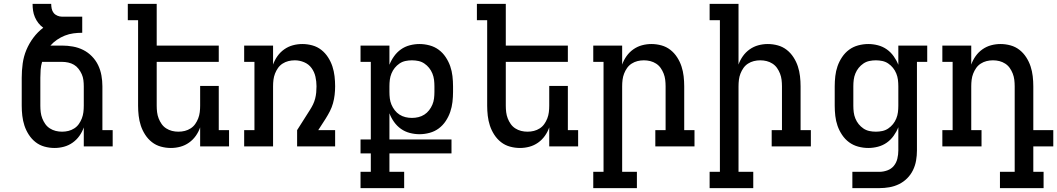

<svg xmlns="http://www.w3.org/2000/svg" viewBox="-20 -755 5451 990"><path d="M261 8Q235 8 209.5 1Q184 -6 163.5 -22Q143 -38 128.5 -60.5Q114 -83 106 -107.5Q98 -132 95 -158Q92 -184 92 -210V-354Q92 -391 97 -427.5Q102 -464 116 -497.5Q130 -531 152 -560.5Q174 -590 203 -612Q189 -622 178 -636Q167 -650 160 -666.5Q153 -683 150.5 -700Q148 -717 148 -735H244Q244 -723 246.5 -710.5Q249 -698 256.5 -688.5Q264 -679 276 -674Q288 -669 300 -669H404V-586Q381 -586 358.5 -583Q336 -580 314.5 -571.5Q293 -563 274 -550Q255 -537 240 -520H300Q328 -520 356 -515Q384 -510 409 -497.5Q434 -485 454 -464.5Q474 -444 486 -419Q498 -394 503 -366Q508 -338 508 -310V-84H561V0H412V-98Q404 -75 389.5 -54.5Q375 -34 354.5 -19.5Q334 -5 310 1.5Q286 8 261 8ZM300 -76Q317 -76 333 -80Q349 -84 363 -93Q377 -102 386.5 -115.5Q396 -129 402 -144.5Q408 -160 410 -176.5Q412 -193 412 -210V-310Q412 -326 410 -342Q408 -358 401.5 -372.5Q395 -387 385 -400Q375 -413 361.5 -421Q348 -429 332 -432.5Q316 -436 300 -436H197Q191 -416 189.5 -395.5Q188 -375 188 -354V-210Q188 -193 190 -176.5Q192 -160 198 -144.5Q204 -129 213.5 -115.5Q223 -102 237 -93Q251 -84 267 -80Q283 -76 300 -76Z M861 8Q835 8 809.5 1Q784 -6 763.5 -22Q743 -38 728.5 -60.5Q714 -83 706 -107.5Q698 -132 695 -158Q692 -184 692 -210V-651H639V-735H788V-520H1108V-436H788V-210Q788 -193 790 -176.5Q792 -160 798 -144.5Q804 -129 813.5 -115.5Q823 -102 837 -93Q851 -84 867 -80Q883 -76 900 -76Q917 -76 933 -80Q949 -84 963 -93Q977 -102 986.5 -115.5Q996 -129 1002 -144.5Q1008 -160 1010 -176.5Q1012 -193 1012 -210V-312H1108V-84H1161V0H1012V-98Q1004 -75 989.5 -54.5Q975 -34 954.5 -19.5Q934 -5 910 1.5Q886 8 861 8Z M1239 0V-84H1292V-436H1239V-520H1388V-422Q1396 -445 1410.5 -465.5Q1425 -486 1445.5 -500.5Q1466 -515 1490 -521.5Q1514 -528 1539 -528Q1565 -528 1590.5 -521Q1616 -514 1636.5 -498Q1657 -482 1671.5 -459.5Q1686 -437 1694 -412.5Q1702 -388 1705 -362Q1708 -336 1708 -310Q1708 -288 1705.5 -266Q1703 -244 1697 -222.5Q1691 -201 1681 -181.5Q1671 -162 1659 -143L1621 -84H1708V0H1512V-84L1578 -188Q1587 -202 1594 -216.5Q1601 -231 1605 -246.5Q1609 -262 1610.5 -278Q1612 -294 1612 -310Q1612 -335 1606.5 -359.5Q1601 -384 1586.5 -404Q1572 -424 1548.5 -434Q1525 -444 1500 -444Q1483 -444 1467 -440Q1451 -436 1437 -427Q1423 -418 1413.5 -404.5Q1404 -391 1398 -375.5Q1392 -360 1390 -343.5Q1388 -327 1388 -310V0Z M2064 215H1839V131H1892V36H1839V-36H1892V-436H1839V-520H1988V-421Q1997 -444 2012 -465Q2027 -486 2047.5 -500.5Q2068 -515 2093 -521.5Q2118 -528 2143 -528Q2169 -528 2195 -521Q2221 -514 2242 -498.5Q2263 -483 2278 -460.5Q2293 -438 2301.5 -413.5Q2310 -389 2313 -362.5Q2316 -336 2316 -310V-281Q2316 -255 2313 -229Q2310 -203 2301.5 -178Q2293 -153 2278 -130.5Q2263 -108 2242 -92.5Q2221 -77 2195 -70Q2169 -63 2143 -63Q2118 -63 2093 -69.5Q2068 -76 2047.5 -90.5Q2027 -105 2012 -126Q1997 -147 1988 -171V-36H2308V36H1988V131H2064ZM2104 -147Q2121 -147 2137.5 -151Q2154 -155 2168 -164Q2182 -173 2192.5 -186.5Q2203 -200 2209.5 -215.5Q2216 -231 2218 -247.5Q2220 -264 2220 -281V-310Q2220 -327 2218 -343.5Q2216 -360 2209.5 -376Q2203 -392 2192.5 -405Q2182 -418 2168 -427.5Q2154 -437 2137.5 -440.5Q2121 -444 2104 -444Q2087 -444 2070.5 -440.5Q2054 -437 2040 -427.5Q2026 -418 2015.5 -405Q2005 -392 1998.5 -376Q1992 -360 1990 -343.5Q1988 -327 1988 -310V-281Q1988 -264 1990 -247.5Q1992 -231 1998.5 -215.5Q2005 -200 2015.5 -186.5Q2026 -173 2040 -164Q2054 -155 2070.5 -151Q2087 -147 2104 -147Z M2661 8Q2635 8 2609.5 1Q2584 -6 2563.5 -22Q2543 -38 2528.5 -60.5Q2514 -83 2506 -107.5Q2498 -132 2495 -158Q2492 -184 2492 -210V-651H2439V-735H2588V-520H2908V-436H2588V-210Q2588 -193 2590 -176.5Q2592 -160 2598 -144.5Q2604 -129 2613.5 -115.5Q2623 -102 2637 -93Q2651 -84 2667 -80Q2683 -76 2700 -76Q2717 -76 2733 -80Q2749 -84 2763 -93Q2777 -102 2786.5 -115.5Q2796 -129 2802 -144.5Q2808 -160 2810 -176.5Q2812 -193 2812 -210V-312H2908V-84H2961V0H2812V-98Q2804 -75 2789.5 -54.5Q2775 -34 2754.5 -19.5Q2734 -5 2710 1.5Q2686 8 2661 8Z M3264 215H3039V131H3092V-436H3039V-520H3188V-422Q3196 -445 3210.5 -465.5Q3225 -486 3245.5 -500.5Q3266 -515 3290 -521.5Q3314 -528 3339 -528Q3365 -528 3390.5 -521Q3416 -514 3436.5 -498Q3457 -482 3471.5 -459.5Q3486 -437 3494 -412.5Q3502 -388 3505 -362Q3508 -336 3508 -310V-84H3561V0H3359V-84H3412V-310Q3412 -327 3410 -343.5Q3408 -360 3402 -375.5Q3396 -391 3386.5 -404.5Q3377 -418 3363 -427Q3349 -436 3333 -440Q3317 -444 3300 -444Q3283 -444 3267 -440Q3251 -436 3237 -427Q3223 -418 3213.5 -404.5Q3204 -391 3198 -375.5Q3192 -360 3190 -343.5Q3188 -327 3188 -310V131H3264Z M3864 215H3639V131H3692V-651H3639V-735H3788V-422Q3796 -445 3810.5 -465.5Q3825 -486 3845.5 -500.5Q3866 -515 3890 -521.5Q3914 -528 3939 -528Q3965 -528 3990.5 -521Q4016 -514 4036.5 -498Q4057 -482 4071.5 -459.5Q4086 -437 4094 -412.5Q4102 -388 4105 -362Q4108 -336 4108 -310V-84H4161V0H3959V-84H4012V-310Q4012 -327 4010 -343.5Q4008 -360 4002 -375.5Q3996 -391 3986.5 -404.5Q3977 -418 3963 -427Q3949 -436 3933 -440Q3917 -444 3900 -444Q3883 -444 3867 -440Q3851 -436 3837 -427Q3823 -418 3813.5 -404.5Q3804 -391 3798 -375.5Q3792 -360 3790 -343.5Q3788 -327 3788 -310V131H3864Z M4514 215H4375V131H4514Q4535 131 4555.5 123.5Q4576 116 4589 100Q4602 84 4607 63Q4612 42 4612 21V-99Q4603 -76 4588 -55Q4573 -34 4552.5 -19.5Q4532 -5 4507 1.5Q4482 8 4457 8Q4431 8 4405 1Q4379 -6 4358 -21.5Q4337 -37 4322 -59.5Q4307 -82 4298.5 -106.5Q4290 -131 4287 -157.5Q4284 -184 4284 -210V-310Q4284 -336 4287 -362.5Q4290 -389 4298.5 -413.5Q4307 -438 4322 -460.5Q4337 -483 4358 -498.5Q4379 -514 4405 -521Q4431 -528 4457 -528Q4482 -528 4507 -521.5Q4532 -515 4552.5 -500.5Q4573 -486 4588 -465Q4603 -444 4612 -421V-520H4761V-436H4708V21Q4708 47 4703.5 73Q4699 99 4687.5 122.5Q4676 146 4657.5 164.5Q4639 183 4615.5 194.5Q4592 206 4566 210.5Q4540 215 4514 215ZM4496 -76Q4513 -76 4529.5 -79.5Q4546 -83 4560 -92.5Q4574 -102 4584.5 -115Q4595 -128 4601.5 -144Q4608 -160 4610 -176.5Q4612 -193 4612 -210V-310Q4612 -327 4610 -343.5Q4608 -360 4601.5 -376Q4595 -392 4584.5 -405Q4574 -418 4560 -427.5Q4546 -437 4529.5 -440.5Q4513 -444 4496 -444Q4479 -444 4462.5 -440.5Q4446 -437 4432 -427.5Q4418 -418 4407.5 -405Q4397 -392 4390.5 -376Q4384 -360 4382 -343.5Q4380 -327 4380 -310V-210Q4380 -193 4382 -176.5Q4384 -160 4390.5 -144Q4397 -128 4407.5 -115Q4418 -102 4432 -92.5Q4446 -83 4462.5 -79.5Q4479 -76 4496 -76Z M5136 215V131H5212V-310Q5212 -327 5210 -343.5Q5208 -360 5202 -375.5Q5196 -391 5186.5 -404.5Q5177 -418 5163 -427Q5149 -436 5133 -440Q5117 -444 5100 -444Q5083 -444 5067 -440Q5051 -436 5037 -427Q5023 -418 5013.5 -404.5Q5004 -391 4998 -375.5Q4992 -360 4990 -343.5Q4988 -327 4988 -310V-84H5041V0H4839V-84H4892V-436H4839V-520H4988V-422Q4996 -445 5010.5 -465.5Q5025 -486 5045.5 -500.5Q5066 -515 5090 -521.5Q5114 -528 5139 -528Q5165 -528 5190.5 -521Q5216 -514 5236.5 -498Q5257 -482 5271.5 -459.5Q5286 -437 5294 -412.5Q5302 -388 5305 -362Q5308 -336 5308 -310V-84H5411V0H5308V131H5361V215Z"/></svg>

Font: Iosevka HT Medium Extended
Style: Regular
Weight: 500
Width: 7
Monospace: yes
Designer: Belleve Invis
Foundry: Belleve Invis
Version: Version 32.3.0; ttfautohint (v1.8.4)